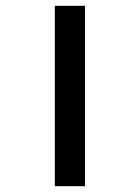

<svg xmlns="http://www.w3.org/2000/svg" viewBox="-20 -642 405 662"><path d="M169 -622H273V0H169Z"/></svg>

Font: Noto Sans Devanagari UI ExtraCondensed SemiBold
Style: Regular
Weight: 600
Width: 2
Designer: Jelle Bosma - Monotype Design Team
Foundry: Monotype Imaging Inc.
Version: Version 2.004; ttfautohint (v1.8.4.7-5d5b)